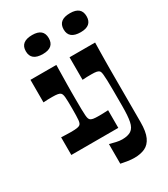

<svg xmlns="http://www.w3.org/2000/svg" viewBox="-219 -812 970 1108"><g transform="rotate(-30 266.0 -258.5)"><path d="M32 0V-117.7Q48 -117 63.5 -116.4Q79 -115.7 96.4 -115.7Q124.4 -115.7 138.1 -118Q151.8 -120.4 157.1 -125Q161.8 -128.7 164.4 -135.4Q167.1 -142 168.3 -153.7Q169.4 -165.3 169.9 -183.7Q170.4 -202.1 170.4 -230Q170.4 -257.5 169.9 -276Q169.4 -294.6 168.3 -306.4Q167.1 -318.2 164.4 -325.2Q161.8 -332.2 157.1 -335.9Q151.8 -340.6 139.3 -342.9Q126.7 -345.2 103.7 -345.2Q88 -345.2 74.5 -344.9Q61 -344.6 44.6 -343.2V-493.4H216.9Q216.2 -453.6 215.7 -422.3Q215.2 -390.9 214.7 -365.2Q214.2 -339.4 214.2 -315.9Q214.2 -292.5 214.2 -268.8Q214.2 -226.2 214.7 -199.8Q215.2 -173.3 216.4 -158.4Q217.5 -143.4 220.4 -136Q223.2 -128.7 227.9 -125Q233.5 -120.4 245.6 -118Q257.6 -115.7 285.9 -115.7Q300.6 -115.7 315.4 -116.4Q330.3 -117 345 -117.7V0ZM182.1 -586.2Q103.7 -586.2 103.7 -649.3Q103.7 -712.7 182.1 -712.7Q256.6 -712.7 256.6 -649.3Q256.6 -586.2 182.1 -586.2ZM434.2 -586.2Q355.7 -586.2 355.7 -649.3Q355.7 -712.7 434.2 -712.7Q508.7 -712.7 508.7 -649.3Q508.7 -586.2 434.2 -586.2ZM251.5 54Q271.5 59.3 292.5 64.3Q313.5 69.3 332.5 69.3Q351.5 69.3 366.5 65.6Q381.5 62 391.5 55.3Q413.2 40.6 420.5 4.4Q427.8 -31.8 427.8 -95.9Q427.8 -158.9 427.7 -200.9Q427.5 -242.9 426.7 -268.4Q425.8 -294 424.3 -307.6Q422.8 -321.2 420.5 -327.2Q418.2 -333.2 414.5 -335.9Q409.1 -340.6 398.3 -342.9Q387.5 -345.2 364.5 -345.2Q348.8 -345.2 335.1 -344.9Q321.4 -344.6 305 -343.2V-493.4H475.3Q474.6 -459 474.1 -428.3Q473.6 -397.6 473.3 -370Q472.9 -342.4 472.9 -316Q472.9 -289.5 472.9 -263.7Q472.9 -237.9 472.9 -211.9Q472.9 -181.9 472.9 -154.9Q472.9 -127.9 472.9 -99.8Q472.9 -71.8 472.9 -38.9Q472.9 -6.1 472.9 35.2Q472.9 98.6 456.8 133.8Q440.6 169 411.1 182.8Q381.6 196.7 340.2 196.7Q319.8 196.7 297 193.2Q274.2 189.7 251.5 185Z"/></g></svg>

Font: Ojuju ExtraLight
Style: Regular
Weight: 200
Designer: Chisaokwu Joboson, Mirko Velimirovic
Foundry: Udi Foundry
Version: Version 1.000